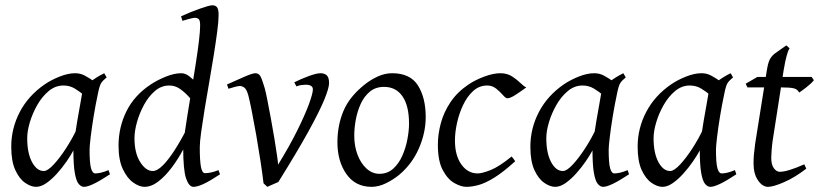

<svg xmlns="http://www.w3.org/2000/svg" viewBox="-20 -703 3161 741"><path d="M404.3 -30.3Q365.7 -4.9 341.6 6.6Q317.4 18.1 304.2 18.1Q293.5 18.1 283.9 7.1Q274.4 -3.9 268.8 -34.9Q263.2 -65.9 263.2 -126Q263.2 -139.2 267.6 -169.4Q272 -199.7 278.1 -235.6Q284.2 -271.5 289.8 -302Q295.4 -332.5 297.4 -345.7Q301.8 -366.2 327.1 -386Q352.5 -405.8 382.3 -420.4L391.6 -404.3Q376.5 -392.1 370.1 -381.8Q363.8 -371.6 357.9 -341.3Q348.6 -298.3 341.3 -253.4Q334 -208.5 329.8 -173.3Q325.7 -138.2 325.7 -125Q325.7 -73.7 331.3 -53.7Q336.9 -33.7 347.7 -33.7Q356.4 -33.7 368.9 -36.4Q381.3 -39.1 398.9 -46.4ZM364.3 -379.9Q351.6 -371.1 346.2 -357.9Q340.8 -344.7 337.2 -334.2Q333.5 -323.7 325.7 -323.7Q317.9 -323.7 303.5 -336.2Q289.1 -348.6 269.3 -360.8Q249.5 -373 224.6 -373Q193.8 -373 168.2 -351.8Q142.6 -330.6 124 -298.1Q105.5 -265.6 95.2 -231.2Q85 -196.8 85 -169.9Q85 -112.3 103.5 -77.6Q122.1 -43 148.9 -43Q164.1 -43 187.7 -68.6Q211.4 -94.2 235.6 -131.8Q259.8 -169.4 276.4 -205.1L264.6 -125Q253.9 -104.5 237.1 -80.1Q220.2 -55.7 200 -33.2Q179.7 -10.7 158.9 3.7Q138.2 18.1 119.1 18.1Q99.6 18.1 77.1 2.7Q54.7 -12.7 39.1 -46.6Q23.4 -80.6 23.4 -136.7Q23.4 -208 56.6 -271.2Q89.8 -334.5 153.3 -377.9Q177.7 -394.5 210.2 -407.5Q242.7 -420.4 270 -420.4Q290.5 -420.4 307.9 -410.9Q325.2 -401.4 339.4 -391.4Q353.5 -381.3 364.3 -379.9Z M829.1 -30.3Q791 -4.9 766.4 6.6Q741.7 18.1 726.6 18.1Q709.5 18.1 698.2 -14.2Q687 -46.4 687 -134.3Q687 -147.9 691.7 -181.9Q696.3 -215.8 703.9 -261.7Q711.4 -307.6 719.7 -358.4Q728 -409.2 735.6 -457.8Q743.2 -506.3 747.8 -544.9Q752.4 -583.5 752.4 -604.5Q752.4 -625 746.6 -629.6Q740.7 -634.3 732.4 -634.3Q726.6 -634.3 711.4 -630.4Q696.3 -626.5 684.1 -622.6L678.7 -640.1Q716.3 -657.2 752.4 -669.9Q788.6 -682.6 799.3 -682.6Q812 -682.6 817.9 -674.6Q823.7 -666.5 823.7 -645.5Q823.7 -622.6 818.4 -581.5Q813 -540.5 804.9 -489.7Q796.9 -439 787.4 -385.3Q777.8 -331.5 769.8 -281.7Q761.7 -231.9 756.3 -193.1Q751 -154.3 751 -134.3Q751 -82.5 755.6 -58.6Q760.3 -34.7 771 -34.7Q782.2 -34.7 794.7 -37.4Q807.1 -40 823.2 -46.4ZM778.8 -364.3 748.5 -295.9Q740.2 -295.9 729.2 -307.6Q718.3 -319.3 704.1 -334.5Q689.9 -349.6 672.4 -361.3Q654.8 -373 633.3 -373Q602.5 -373 577.9 -351.8Q553.2 -330.6 535.6 -298.1Q518.1 -265.6 508.5 -231.2Q499 -196.8 499 -169.9Q499 -112.3 521 -77.6Q543 -43 569.3 -43Q586.9 -43 608.9 -65.2Q630.9 -87.4 654.8 -124.8Q678.7 -162.1 701.7 -207.5L688 -127.9Q668 -89.8 642.8 -56.4Q617.7 -22.9 590.8 -2.4Q564 18.1 537.6 18.1Q517.6 18.1 494.1 1.5Q470.7 -15.1 454.1 -50.3Q437.5 -85.4 437.5 -141.1Q437.5 -212.4 468.3 -274.2Q499 -335.9 563 -377.9Q587.4 -394 619.9 -407.2Q652.3 -420.4 679.7 -420.4Q696.8 -420.4 713.1 -406.5Q729.5 -392.6 745.6 -378.4Q761.7 -364.3 778.8 -364.3Z M1250 -382.3Q1250 -363.3 1231.7 -318.6Q1213.4 -273.9 1170.7 -196.3Q1127.9 -118.7 1054.2 -0.5Q1046.4 2.9 1033.4 8.5Q1020.5 14.2 1011.7 18.1L997.1 4.4Q992.7 -33.2 985.1 -82.8Q977.5 -132.3 968.8 -182.4Q960 -232.4 951.9 -273.2Q943.8 -314 938.5 -334.5Q931.6 -358.9 922.9 -365Q914.1 -371.1 905.8 -371.1Q899.4 -371.1 885.5 -367.4Q871.6 -363.8 861.8 -360.4L856 -377Q893.6 -394 924.1 -407.2Q954.6 -420.4 965.8 -420.4Q979 -420.4 985.6 -407.7Q992.2 -395 1001.5 -363.3Q1005.4 -349.6 1011.7 -317.6Q1018.1 -285.6 1025.4 -245.8Q1032.7 -206.1 1039.1 -167.7Q1045.4 -129.4 1049.3 -101.8Q1053.2 -74.2 1053.2 -67.4Q1097.7 -139.6 1127.4 -199.7Q1157.2 -259.8 1172.4 -301.3Q1187.5 -342.8 1187.5 -357.9Q1187.5 -376 1159.7 -376Q1152.3 -376 1143.1 -374.8Q1133.8 -373.5 1124 -369.6L1115.7 -385.3Q1141.6 -398.4 1171.6 -409.4Q1201.7 -420.4 1216.8 -420.4Q1232.4 -420.4 1241.2 -412.1Q1250 -403.8 1250 -382.3Z M1623 -251Q1623 -190.9 1596.7 -130.4Q1570.3 -69.8 1520 -27.8Q1496.6 -8.8 1468.8 4.6Q1440.9 18.1 1414.1 18.1Q1351.6 18.1 1316.9 -31.2Q1282.2 -80.6 1282.2 -154.3Q1282.2 -218.8 1305.4 -274.4Q1328.6 -330.1 1387.7 -377Q1410.2 -395 1437.7 -407.7Q1465.3 -420.4 1493.2 -420.4Q1563.5 -420.4 1593.3 -372.8Q1623 -325.2 1623 -251ZM1558.6 -226.1Q1558.6 -294.4 1533.4 -331.1Q1508.3 -367.7 1461.9 -367.7Q1429.7 -367.7 1407.5 -349.4Q1385.3 -331.1 1372.1 -302Q1358.9 -272.9 1353 -240.5Q1347.2 -208 1347.2 -179.2Q1347.2 -139.2 1359.9 -105.7Q1372.6 -72.3 1394.8 -52.2Q1417 -32.2 1444.3 -32.2Q1475.6 -32.2 1497.3 -51.8Q1519 -71.3 1532.5 -101.6Q1545.9 -131.8 1552.2 -165Q1558.6 -198.2 1558.6 -226.1Z M2011.2 -365.7Q1992.7 -352.1 1971.2 -337.9Q1949.7 -323.7 1938 -323.7Q1931.6 -323.7 1920.9 -336.2Q1910.2 -348.6 1895 -360.8Q1879.9 -373 1860.4 -373Q1829.6 -373 1806.4 -352.1Q1783.2 -331.1 1767.6 -298.3Q1752 -265.6 1743.9 -229Q1735.8 -192.4 1735.8 -160.6Q1735.8 -103 1760.5 -68.4Q1785.2 -33.7 1823.7 -33.7Q1840.3 -33.7 1873.3 -46.6Q1906.2 -59.6 1954.6 -99.1Q1958 -95.2 1962.2 -89.6Q1966.3 -84 1968.3 -80.6Q1921.4 -38.1 1887.2 -17.1Q1853 3.9 1827.1 11Q1801.3 18.1 1779.8 18.1Q1759.8 18.1 1733.9 3.7Q1708 -10.7 1689 -46.1Q1669.9 -81.5 1669.9 -144.5Q1669.9 -185.1 1681.4 -227.8Q1692.9 -270.5 1719.2 -309.6Q1745.6 -348.6 1789.6 -377.9Q1814.5 -394.5 1849.1 -407.5Q1883.8 -420.4 1911.1 -420.4Q1937.5 -420.4 1956.5 -408Q1975.6 -395.5 1989 -382.3Q2002.4 -369.1 2011.2 -365.7Z M2407.7 -30.3Q2369.1 -4.9 2345 6.6Q2320.8 18.1 2307.6 18.1Q2296.9 18.1 2287.4 7.1Q2277.8 -3.9 2272.2 -34.9Q2266.6 -65.9 2266.6 -126Q2266.6 -139.2 2271 -169.4Q2275.4 -199.7 2281.5 -235.6Q2287.6 -271.5 2293.2 -302Q2298.8 -332.5 2300.8 -345.7Q2305.2 -366.2 2330.6 -386Q2356 -405.8 2385.7 -420.4L2395 -404.3Q2379.9 -392.1 2373.5 -381.8Q2367.2 -371.6 2361.3 -341.3Q2352.1 -298.3 2344.7 -253.4Q2337.4 -208.5 2333.3 -173.3Q2329.1 -138.2 2329.1 -125Q2329.1 -73.7 2334.7 -53.7Q2340.3 -33.7 2351.1 -33.7Q2359.9 -33.7 2372.3 -36.4Q2384.8 -39.1 2402.3 -46.4ZM2367.7 -379.9Q2355 -371.1 2349.6 -357.9Q2344.2 -344.7 2340.6 -334.2Q2336.9 -323.7 2329.1 -323.7Q2321.3 -323.7 2306.9 -336.2Q2292.5 -348.6 2272.7 -360.8Q2252.9 -373 2228 -373Q2197.3 -373 2171.6 -351.8Q2146 -330.6 2127.4 -298.1Q2108.9 -265.6 2098.6 -231.2Q2088.4 -196.8 2088.4 -169.9Q2088.4 -112.3 2106.9 -77.6Q2125.5 -43 2152.3 -43Q2167.5 -43 2191.2 -68.6Q2214.8 -94.2 2239 -131.8Q2263.2 -169.4 2279.8 -205.1L2268.1 -125Q2257.3 -104.5 2240.5 -80.1Q2223.6 -55.7 2203.4 -33.2Q2183.1 -10.7 2162.4 3.7Q2141.6 18.1 2122.6 18.1Q2103 18.1 2080.6 2.7Q2058.1 -12.7 2042.5 -46.6Q2026.9 -80.6 2026.9 -136.7Q2026.9 -208 2060.1 -271.2Q2093.3 -334.5 2156.7 -377.9Q2181.2 -394.5 2213.6 -407.5Q2246.1 -420.4 2273.4 -420.4Q2293.9 -420.4 2311.3 -410.9Q2328.6 -401.4 2342.8 -391.4Q2356.9 -381.3 2367.7 -379.9Z M2821.8 -30.3Q2783.2 -4.9 2759 6.6Q2734.9 18.1 2721.7 18.1Q2710.9 18.1 2701.4 7.1Q2691.9 -3.9 2686.3 -34.9Q2680.7 -65.9 2680.7 -126Q2680.7 -139.2 2685.1 -169.4Q2689.5 -199.7 2695.6 -235.6Q2701.7 -271.5 2707.3 -302Q2712.9 -332.5 2714.8 -345.7Q2719.2 -366.2 2744.6 -386Q2770 -405.8 2799.8 -420.4L2809.1 -404.3Q2793.9 -392.1 2787.6 -381.8Q2781.2 -371.6 2775.4 -341.3Q2766.1 -298.3 2758.8 -253.4Q2751.5 -208.5 2747.3 -173.3Q2743.2 -138.2 2743.2 -125Q2743.2 -73.7 2748.8 -53.7Q2754.4 -33.7 2765.1 -33.7Q2773.9 -33.7 2786.4 -36.4Q2798.8 -39.1 2816.4 -46.4ZM2781.7 -379.9Q2769 -371.1 2763.7 -357.9Q2758.3 -344.7 2754.6 -334.2Q2751 -323.7 2743.2 -323.7Q2735.4 -323.7 2720.9 -336.2Q2706.5 -348.6 2686.8 -360.8Q2667 -373 2642.1 -373Q2611.3 -373 2585.7 -351.8Q2560.1 -330.6 2541.5 -298.1Q2522.9 -265.6 2512.7 -231.2Q2502.4 -196.8 2502.4 -169.9Q2502.4 -112.3 2521 -77.6Q2539.6 -43 2566.4 -43Q2581.5 -43 2605.2 -68.6Q2628.9 -94.2 2653.1 -131.8Q2677.2 -169.4 2693.8 -205.1L2682.1 -125Q2671.4 -104.5 2654.5 -80.1Q2637.7 -55.7 2617.4 -33.2Q2597.2 -10.7 2576.4 3.7Q2555.7 18.1 2536.6 18.1Q2517.1 18.1 2494.6 2.7Q2472.2 -12.7 2456.5 -46.6Q2440.9 -80.6 2440.9 -136.7Q2440.9 -208 2474.1 -271.2Q2507.3 -334.5 2570.8 -377.9Q2595.2 -394.5 2627.7 -407.5Q2660.2 -420.4 2687.5 -420.4Q2708 -420.4 2725.3 -410.9Q2742.7 -401.4 2756.8 -391.4Q2771 -381.3 2781.7 -379.9Z M3121.1 -393.6Q3111.8 -381.3 3092 -366Q3072.3 -350.6 3064 -345.7Q3058.6 -358.4 3043.7 -362.1Q3028.8 -365.7 2995.1 -365.7H2864.7L2857.9 -379.9L2903.3 -406.2H3112.3ZM3091.8 -52.2Q3047.9 -18.1 3006.1 0Q2964.4 18.1 2944.3 18.1Q2922.4 18.1 2905.3 -7.1Q2888.2 -32.2 2888.2 -71.8Q2888.2 -88.9 2889.6 -106.4Q2891.1 -124 2894.5 -148.9L2938 -421.9Q2943.4 -459 2950.4 -472.7Q2957.5 -486.3 2969.2 -495.6L3014.6 -527.8L3027.3 -516.6Q3027.3 -516.6 3024.2 -511Q3021 -505.4 3015.9 -487.3Q3010.7 -469.2 3004.4 -432.1L2961.9 -159.7Q2959.5 -142.6 2958 -123Q2956.5 -103.5 2956.5 -94.7Q2956.5 -66.9 2966.8 -53.5Q2977.1 -40 2989.3 -40Q3019.5 -40 3084 -68.8Z"/></svg>

Font: Dai Banna SIL Light
Style: Italic
Weight: 300
Italic angle: -11°
Designer: Victor Gaultney
Foundry: SIL International
Version: Version 4.000